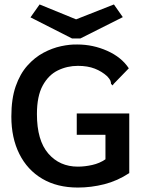

<svg xmlns="http://www.w3.org/2000/svg" viewBox="-20 -832 640 863"><path d="M330 11Q237 11 170 -28.5Q103 -68 67 -140Q31 -212 31 -308Q31 -388 50.5 -444Q70 -500 103 -537Q136 -574 175.5 -595Q215 -616 255 -624.5Q295 -633 328 -632Q398 -632 462 -603.5Q526 -575 559 -525L492 -456L486 -448L479 -455Q479 -463 476 -470Q473 -477 462 -489Q438 -511 406 -523.5Q374 -536 330 -536Q282 -536 240 -515.5Q198 -495 172 -447.5Q146 -400 146 -319Q146 -201 197 -142Q248 -83 330 -83Q361 -83 394.5 -90.5Q428 -98 454 -116V-226H325V-322H561V-54Q508 -19 449 -4Q390 11 330 11ZM492 -812 532 -755 341 -659H304L117 -754L158 -812L322 -745Z"/></svg>

Font: Inconsolata Expanded Bold
Style: Regular
Weight: 700
Width: 7
Monospace: yes
Designer: Raph Levien, Cyreal, Brenton Simpson
Foundry: Raph Levien, Cyreal, Google
Version: Version 3.001; ttfautohint (v1.8.2.53-6de2)